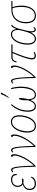

<svg xmlns="http://www.w3.org/2000/svg" viewBox="1704 -2512 819 4266"><g transform="rotate(-90 2113.0 -379.5)"><path d="M23 -124Q23 -184 56 -224Q89 -264 149 -283V-285Q122 -300 107 -327.5Q92 -355 92 -393Q92 -460 136 -501.5Q180 -543 256 -543Q315 -543 347.5 -514Q380 -485 380 -446Q380 -429 374 -419Q368 -409 357 -409Q357 -458 334 -487.5Q311 -517 252 -517Q185 -517 151.5 -480Q118 -443 118 -393Q118 -323 179 -294Q185 -295 204.5 -298Q224 -301 245 -301Q279 -301 279 -286Q279 -277 268 -271.5Q257 -266 236 -266Q198 -266 175 -270Q118 -254 84 -218Q50 -182 50 -127Q50 -77 80 -47Q110 -17 166 -17Q215 -17 250 -40Q285 -63 310 -108Q317 -108 317 -94Q317 -69 297.5 -45Q278 -21 243.5 -5.5Q209 10 167 10Q99 10 61 -25.5Q23 -61 23 -124Z M467 -515Q451 -515 430 -494L416 -508Q443 -542 474 -542Q504 -542 521.5 -497.5Q539 -453 549 -345Q559 -237 565 -35Q628 -101 679 -181Q730 -261 759.5 -335.5Q789 -410 789 -462Q789 -488 781 -501Q773 -514 760 -514Q760 -528 766 -536.5Q772 -545 783 -545Q818 -545 818 -471Q818 -411 786.5 -330Q755 -249 697 -162.5Q639 -76 565 -1L542 4Q538 -178 530.5 -289.5Q523 -401 507.5 -458Q492 -515 467 -515Z M907 -515Q891 -515 870 -494L856 -508Q883 -542 914 -542Q944 -542 961.5 -497.5Q979 -453 989 -345Q999 -237 1005 -35Q1068 -101 1119 -181Q1170 -261 1199.5 -335.5Q1229 -410 1229 -462Q1229 -488 1221 -501Q1213 -514 1200 -514Q1200 -528 1206 -536.5Q1212 -545 1223 -545Q1258 -545 1258 -471Q1258 -411 1226.5 -330Q1195 -249 1137 -162.5Q1079 -76 1005 -1L982 4Q978 -178 970.5 -289.5Q963 -401 947.5 -458Q932 -515 907 -515Z M1300 -182Q1300 -267 1328.5 -351.5Q1357 -436 1412 -491Q1467 -546 1541 -546Q1606 -546 1645.5 -498Q1685 -450 1685 -352Q1685 -274 1657.5 -189.5Q1630 -105 1575.5 -47.5Q1521 10 1445 10Q1375 10 1337.5 -39Q1300 -88 1300 -182ZM1657 -352Q1657 -437 1625 -479Q1593 -521 1537 -521Q1476 -521 1428 -469.5Q1380 -418 1354 -338.5Q1328 -259 1328 -182Q1328 -15 1447 -15Q1512 -15 1560 -69.5Q1608 -124 1632.5 -203.5Q1657 -283 1657 -352Z M1763 -173Q1763 -270 1797.5 -361Q1832 -452 1913 -545L1930 -528Q1791 -367 1791 -174Q1791 -99 1815 -57Q1839 -15 1884 -15Q1930 -15 1961 -52Q1992 -89 2018 -167Q2017 -178 2017 -218Q2017 -289 2028.5 -329Q2040 -369 2054 -369Q2069 -369 2069 -325Q2069 -295 2060.5 -247Q2052 -199 2041 -160Q2043 -94 2065.5 -54.5Q2088 -15 2136 -15Q2220 -15 2256 -112Q2292 -209 2292 -329Q2292 -380 2284.5 -436.5Q2277 -493 2264 -535L2288 -545Q2301 -503 2310.5 -443Q2320 -383 2320 -327Q2321 -255 2305.5 -178.5Q2290 -102 2248.5 -46Q2207 10 2135 10Q2084 10 2057 -24.5Q2030 -59 2022 -110H2020Q1974 10 1883 10Q1826 10 1794.5 -38Q1763 -86 1763 -173ZM2075 -606Q2122 -678 2155 -769H2188L2187 -758Q2142 -661 2086 -594H2074Z M2439 -515Q2423 -515 2402 -494L2388 -508Q2415 -542 2446 -542Q2476 -542 2493.5 -497.5Q2511 -453 2521 -345Q2531 -237 2537 -35Q2600 -101 2651 -181Q2702 -261 2731.5 -335.5Q2761 -410 2761 -462Q2761 -488 2753 -501Q2745 -514 2732 -514Q2732 -528 2738 -536.5Q2744 -545 2755 -545Q2790 -545 2790 -471Q2790 -411 2758.5 -330Q2727 -249 2669 -162.5Q2611 -76 2537 -1L2514 4Q2510 -178 2502.5 -289.5Q2495 -401 2479.5 -458Q2464 -515 2439 -515Z M2926 -77Q2926 -139 2966.5 -256.5Q3007 -374 3067 -510H2978Q2937 -510 2915 -491.5Q2893 -473 2880 -421H2857Q2871 -488 2900 -512Q2929 -536 2982 -536H3262L3256 -510H3094Q3035 -375 2995 -257Q2955 -139 2954 -78Q2954 -18 3007 -18Q3043 -18 3081 -43L3092 -21Q3048 9 3004 9Q2968 9 2947 -13Q2926 -35 2926 -77Z M3254 -168Q3254 -275 3285 -361.5Q3316 -448 3369 -497Q3422 -546 3485 -546Q3538 -546 3565 -513.5Q3592 -481 3599 -430H3601Q3613 -459 3630 -488Q3647 -517 3666 -536H3699Q3655 -488 3635 -445.5Q3615 -403 3598 -333L3564 -191Q3551 -135 3551 -95Q3551 -60 3560.5 -39.5Q3570 -19 3586 -19Q3598 -19 3608.5 -26.5Q3619 -34 3632 -49L3643 -28Q3629 -10 3614.5 -1Q3600 8 3582 8Q3559 8 3543 -15Q3527 -38 3527 -97L3524 -98Q3498 -48 3464 -19Q3430 10 3381 10Q3324 10 3289 -36Q3254 -82 3254 -168ZM3556 -266 3580 -374Q3579 -458 3553 -489.5Q3527 -521 3484 -521Q3428 -521 3382 -474Q3336 -427 3309 -346Q3282 -265 3282 -168Q3282 -96 3309 -55.5Q3336 -15 3382 -15Q3449 -15 3490 -87.5Q3531 -160 3556 -266Z M3728 -206Q3728 -318 3769.5 -392Q3811 -466 3879 -501Q3947 -536 4030 -536H4226L4220 -512H4086Q4100 -477 4110 -425Q4120 -373 4120 -313Q4120 -219 4093.5 -146Q4067 -73 4016 -31.5Q3965 10 3895 10Q3815 10 3771.5 -48Q3728 -106 3728 -206ZM4092 -315Q4092 -427 4062 -512H4027Q3959 -512 3897.5 -483Q3836 -454 3796 -385.5Q3756 -317 3756 -205Q3756 -113 3793 -64Q3830 -15 3897 -15Q3956 -15 4000 -50.5Q4044 -86 4068 -153.5Q4092 -221 4092 -315Z"/></g></svg>

Font: Noto Serif NarrowThin
Style: Italic
Weight: 250
Width: 4
Italic angle: -12°
Designer: Monotype Design Team
Foundry: Monotype Imaging Inc.
Version: Version 1.001